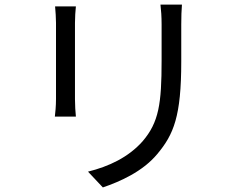

<svg xmlns="http://www.w3.org/2000/svg" viewBox="-20 -779 1040 840"><path d="M776 -759H682C685 -734 687 -706 687 -672V-514C687 -325 675 -244 604 -161C542 -91 457 -51 365 -28L430 41C503 16 603 -27 668 -105C740 -191 773 -270 773 -510V-672C773 -706 774 -734 776 -759ZM312 -751H221C223 -732 225 -697 225 -679V-346C225 -316 222 -284 220 -269H312C310 -287 308 -320 308 -345V-679C308 -703 310 -732 312 -751Z"/></svg>

Font: Source Han Sans HK
Style: Regular
Weight: 400
Designer: Ryoko NISHIZUKA 西塚涼子 (kana, bopomofo & ideographs); Paul D. Hunt (Latin, Greek & Cyrillic); Sandoll Communications 산돌커뮤니
Foundry: Adobe
Version: Version 2.000;hotconv 1.0.107;makeotfexe 2.5.65593